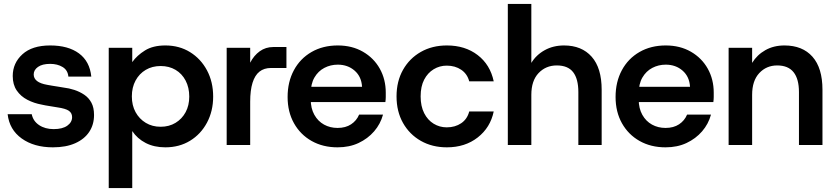

<svg xmlns="http://www.w3.org/2000/svg" viewBox="-20 -740 4263 980"><path d="M250 12Q154 12 91 -33Q28 -78 19 -157H142Q149 -122 179.5 -101.5Q210 -81 254 -81Q299 -81 323.5 -98.5Q348 -116 348 -142Q348 -163 331.5 -174.5Q315 -186 273 -192Q257 -195 233.5 -198.5Q210 -202 193 -206Q154 -213 120 -230.5Q86 -248 65.5 -278Q45 -308 45 -352Q45 -418 94.5 -463Q144 -508 236 -508Q328 -508 383 -467.5Q438 -427 446 -349H329Q326 -382 299.5 -398Q273 -414 236 -414Q196 -414 174 -398.5Q152 -383 152 -360Q152 -319 221 -307Q231 -305 246.5 -302.5Q262 -300 278 -297.5Q294 -295 305 -293Q332 -290 359.5 -281Q387 -272 410 -256.5Q433 -241 446.5 -216Q460 -191 460 -153Q460 -104 435.5 -67Q411 -30 364 -9Q317 12 250 12Z M535 220V-496H655V-423Q679 -457 720 -482.5Q761 -508 824 -508Q895 -508 950 -474Q1005 -440 1036.5 -381Q1068 -322 1068 -247Q1068 -173 1036.5 -114Q1005 -55 950 -21.5Q895 12 824 12Q767 12 724 -10Q681 -32 655 -71V220ZM800 -93Q843 -93 876 -113Q909 -133 927.5 -167.5Q946 -202 946 -247Q946 -293 927.5 -328.5Q909 -364 876 -383.5Q843 -403 800 -403Q757 -403 724 -383.5Q691 -364 672 -329Q653 -294 653 -248Q653 -202 672 -167.5Q691 -133 724 -113Q757 -93 800 -93Z M1137 0V-496H1257V-420Q1276 -457 1306 -478.5Q1336 -500 1375 -500H1442V-393H1363Q1328 -393 1304.5 -374.5Q1281 -356 1269 -317.5Q1257 -279 1257 -221V0Z M1703 12Q1628 12 1570.5 -20.5Q1513 -53 1480.5 -111Q1448 -169 1448 -245Q1448 -322 1480 -381.5Q1512 -441 1570 -474.5Q1628 -508 1704 -508Q1777 -508 1832.5 -476Q1888 -444 1918.5 -389.5Q1949 -335 1949 -267Q1949 -257 1949 -245Q1949 -233 1947 -219H1535V-297H1828Q1825 -349 1790 -379.5Q1755 -410 1704 -410Q1667 -410 1635.5 -393.5Q1604 -377 1585 -344.5Q1566 -312 1566 -262V-233Q1566 -187 1584.5 -154Q1603 -121 1634 -104Q1665 -87 1703 -87Q1744 -87 1772 -105.5Q1800 -124 1813 -155H1935Q1922 -107 1889.5 -69.5Q1857 -32 1810 -10Q1763 12 1703 12Z M2261 12Q2186 12 2128 -21Q2070 -54 2037 -112.5Q2004 -171 2004 -248Q2004 -325 2037 -383.5Q2070 -442 2128 -475Q2186 -508 2261 -508Q2354 -508 2418 -459Q2482 -410 2500 -325H2375Q2365 -363 2334 -384Q2303 -405 2260 -405Q2224 -405 2193.5 -386.5Q2163 -368 2145 -333.5Q2127 -299 2127 -248Q2127 -198 2145 -162.5Q2163 -127 2193.5 -108.5Q2224 -90 2260 -90Q2303 -90 2334 -111Q2365 -132 2375 -171H2500Q2483 -89 2418.5 -38.5Q2354 12 2261 12Z M2572 0V-720H2692V-419Q2717 -460 2760.5 -484Q2804 -508 2859 -508Q2949 -508 3000 -450.5Q3051 -393 3051 -282V0H2932V-270Q2932 -337 2905.5 -371.5Q2879 -406 2822 -406Q2766 -406 2729 -367Q2692 -328 2692 -256V0Z M3377 12Q3302 12 3244.5 -20.5Q3187 -53 3154.5 -111Q3122 -169 3122 -245Q3122 -322 3154 -381.5Q3186 -441 3244 -474.5Q3302 -508 3378 -508Q3451 -508 3506.5 -476Q3562 -444 3592.5 -389.5Q3623 -335 3623 -267Q3623 -257 3623 -245Q3623 -233 3621 -219H3209V-297H3502Q3499 -349 3464 -379.5Q3429 -410 3378 -410Q3341 -410 3309.5 -393.5Q3278 -377 3259 -344.5Q3240 -312 3240 -262V-233Q3240 -187 3258.5 -154Q3277 -121 3308 -104Q3339 -87 3377 -87Q3418 -87 3446 -105.5Q3474 -124 3487 -155H3609Q3596 -107 3563.5 -69.5Q3531 -32 3484 -10Q3437 12 3377 12Z M3699 0V-496H3819V-419Q3844 -460 3886.5 -484Q3929 -508 3984 -508Q4076 -508 4127 -450.5Q4178 -393 4178 -282V0H4058V-270Q4058 -337 4030.5 -371.5Q4003 -406 3947 -406Q3892 -406 3855.5 -367Q3819 -328 3819 -256V0Z"/></svg>

Font: Host Grotesk SemiBold
Style: Regular
Weight: 600
Designer: Doukan Karapınar
Foundry: Element Type
Version: Version 1.003